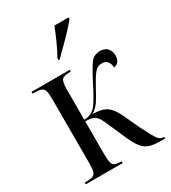

<svg xmlns="http://www.w3.org/2000/svg" viewBox="-186 -863 857 960"><g transform="rotate(-30 242.0 -383.0)"><path d="M214 -616Q235 -654 252.5 -693Q270 -732 283 -766H364V-756Q351 -739 325.5 -711.5Q300 -684 271.5 -656Q243 -628 221 -606H214ZM22 0V-10H27Q54 -10 67.5 -15Q81 -20 85.5 -35.5Q90 -51 90 -81V-455Q90 -486 85.5 -501Q81 -516 66.5 -521Q52 -526 22 -526H18V-536H239V-526H236Q198 -526 187.5 -513.5Q177 -501 177 -455V-284Q201 -284 217.5 -293Q234 -302 244 -314Q258 -331 274.5 -360.5Q291 -390 311 -430Q339 -484 359 -513Q379 -542 416 -542Q445 -542 459 -525Q473 -508 473 -485Q473 -460 462 -448.5Q451 -437 437 -435Q434 -484 392 -484Q367 -484 349 -461Q331 -438 307 -393Q288 -357 271 -330.5Q254 -304 227 -288Q285 -286 310 -266.5Q335 -247 354 -207L397 -114Q418 -72 430.5 -49.5Q443 -27 453 -18.5Q463 -10 475 -10H480V0H458Q419 0 393.5 -7.5Q368 -15 350 -37Q332 -59 313 -102L274 -191Q259 -228 247.5 -245.5Q236 -263 220.5 -268.5Q205 -274 177 -274V-81Q177 -35 187 -22.5Q197 -10 232 -10H235V0Z"/></g></svg>

Font: Noto Serif Display ExtraCondensed
Style: Regular
Weight: 400
Width: 2
Designer: Monotype Design Team
Foundry: Monotype Imaging Inc.
Version: Version 2.009